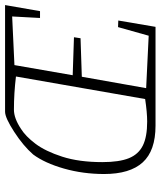

<svg xmlns="http://www.w3.org/2000/svg" viewBox="42 -676 634 758"><g transform="rotate(-90 359.0 -297.0)"><path d="M694 -456H667L673 -566L481 -557L441 -327L591 -322L587 -296L435 -291L390 -37L597 -27L631 -148L657 -147L632 0H242Q143 0 97 -50.5Q51 -101 51 -203Q51 -286 72.5 -361.5Q94 -437 128 -483Q162 -522 217.5 -558Q273 -594 297 -594H718ZM347 -41 436 -551Q370 -559 305 -559Q271 -559 229 -531Q200 -513 170.5 -474Q141 -435 119.5 -368.5Q98 -302 98 -210Q98 -143 113.5 -105Q129 -67 163.5 -50Q198 -33 258 -33Q294 -33 347 -41Z"/></g></svg>

Font: Grenze ExtraLight
Style: Italic
Weight: 275
Italic angle: -10°
Designer: Renata Polastri
Foundry: Omnibus-Type
Version: Version 1.002; ttfautohint (v1.8)